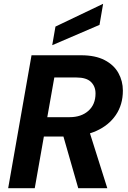

<svg xmlns="http://www.w3.org/2000/svg" viewBox="-20 -991 672 1011"><path d="M23 0 146 -700H407Q482 -700 531 -674.5Q580 -649 603.5 -606.5Q627 -564 627 -514Q627 -440 590 -385.5Q553 -331 487 -301.5Q421 -272 335 -272H211L163 0ZM392 0 304 -307H448L545 0ZM229 -374H346Q408 -374 445.5 -407.5Q483 -441 483 -499Q483 -536 459 -559.5Q435 -583 382 -583H266ZM255 -753 272 -851 523 -971 504 -860Z"/></svg>

Font: DM Sans 24pt ExtraBold
Style: Italic
Weight: 800
Italic angle: -10°
Designer: Colophon Foundry, Jonny Pinhorn
Foundry: Colophon Foundry
Version: Version 4.004;gftools[0.9.30]